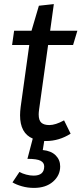

<svg xmlns="http://www.w3.org/2000/svg" viewBox="-20 -677 398 938"><path d="M144 181Q196 181 196 136Q196 118 178.5 108.5Q161 99 114 99L140 0Q78 -26 78 -114Q78 -132 81 -155L123 -457H39L49 -527H134L170 -649L243 -657L225 -527H358L337 -457H215L171 -142Q170 -135 169.5 -129Q169 -123 169 -118Q169 -89 182 -77.5Q195 -66 221 -66Q251 -66 293 -89L325 -24Q269 12 204 12H196L189 56Q230 60 252 82Q274 104 274 136Q274 180 239 210.5Q204 241 146 241Q115 241 87 233Q59 225 41 214L75 163Q89 171 108 176Q127 181 144 181Z"/></svg>

Font: Yekcdsyqcyvpieeyorgstswgcgt
Style: Regular
Weight: 400
Italic angle: -8°
Designer: Carrois Corporate & Edenspiekermann
Foundry: Carrois Corporate GbR & Edenspiekermann AG
Version: Version 2.001